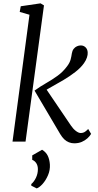

<svg xmlns="http://www.w3.org/2000/svg" viewBox="-20 -826 572 1120"><path d="M53 0 152 -740 95 -756.5 101 -789.5 216.5 -806.5 236.5 -794.5 129 0ZM413 10Q397 10 382.2 4.2Q367.5 -1.5 355 -13.2Q342.5 -25 331.5 -43.5L181.5 -297.5Q214.5 -321.5 249.2 -341.2Q284 -361 315.8 -384Q347.5 -407 371.5 -439.5Q387 -460 392 -479.2Q397 -498.5 399 -514Q401.5 -530 409.5 -540.5Q417.5 -551 428.8 -556Q440 -561 451 -561Q468 -561 479.5 -549.5Q491 -538 491.5 -519.5Q492.5 -507 487.2 -490.8Q482 -474.5 470 -457.5Q451.5 -431 419.2 -406Q387 -381 351.5 -360Q316 -339 285.5 -322.2Q255 -305.5 240 -295V-320.5L393.5 -94Q406.5 -74.5 422.5 -62.2Q438.5 -50 451 -50Q461 -50 470.5 -54.2Q480 -58.5 494.5 -73.5L511.5 -45Q504 -32 490 -19.2Q476 -6.5 456.8 1.8Q437.5 10 413 10ZM194 273 162.5 257V247.5Q178.5 234.5 189.8 210.8Q201 187 201 161Q201 140.5 191.8 126.2Q182.5 112 168 106.5V80.5L225.5 47.5Q248.5 61.5 258.8 83Q269 104.5 271 133.5Q273 166 260 196.2Q247 226.5 228.2 247.2Q209.5 268 194 273Z"/></svg>

Font: Merriweather 20pt Light
Style: Italic
Weight: 300
Italic angle: -7.8°
Version: Version 2.101